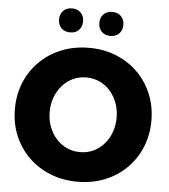

<svg xmlns="http://www.w3.org/2000/svg" viewBox="-63 -1017 960 1088"><g transform="rotate(5 417.5 -473.0)"><path d="M418 14.6Q334 14.6 262.9 -13.9Q191.9 -42.5 139.4 -94Q86.9 -145.5 58.1 -214.8Q29.3 -284.2 29.3 -366.2Q29.3 -448.2 58.1 -517.6Q86.9 -586.9 139.4 -638.4Q191.9 -689.9 262.9 -718.5Q334 -747.1 418.5 -747.1Q502.4 -747.1 573.2 -718.5Q644 -689.9 696 -638.4Q748 -586.9 776.9 -517.6Q805.7 -448.2 805.7 -366.2Q805.7 -284.2 776.9 -214.8Q748 -145.5 696 -94Q644 -42.5 573.2 -13.9Q502.4 14.6 418 14.6ZM418 -153.8Q458.5 -153.8 493.2 -169.9Q527.8 -186 553.5 -215.1Q579.1 -244.1 593.5 -282.7Q607.9 -321.3 607.9 -366.2Q607.9 -411.1 593.5 -449.7Q579.1 -488.3 553.5 -517.3Q527.8 -546.4 493.2 -562.5Q458.5 -578.6 418 -578.6Q377.4 -578.6 342.5 -562.5Q307.6 -546.4 281.7 -517.3Q255.9 -488.3 241.5 -449.7Q227.1 -411.1 227.1 -366.2Q227.1 -321.3 241.5 -282.7Q255.9 -244.1 281.7 -215.1Q307.6 -186 342.5 -169.9Q377.4 -153.8 418 -153.8ZM531.7 -824.7Q501 -824.7 482.2 -843.5Q463.4 -862.3 463.4 -893.1Q463.4 -923.8 482.2 -942.6Q501 -961.4 531.7 -961.4Q562.5 -961.4 581.3 -942.6Q600.1 -923.8 600.1 -893.1Q600.1 -862.3 581.3 -843.5Q562.5 -824.7 531.7 -824.7ZM302.7 -824.7Q272 -824.7 253.2 -843.5Q234.4 -862.3 234.4 -893.1Q234.4 -923.8 253.2 -942.6Q272 -961.4 302.7 -961.4Q333.5 -961.4 352.3 -942.6Q371.1 -923.8 371.1 -893.1Q371.1 -862.3 352.3 -843.5Q333.5 -824.7 302.7 -824.7Z"/></g></svg>

Font: Kumbh Sans Black
Style: Regular
Weight: 900
Version: Version 1.005